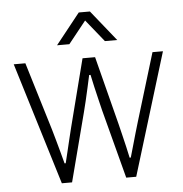

<svg xmlns="http://www.w3.org/2000/svg" viewBox="-52 -773 786 823"><g transform="rotate(-5 341.0 -361.5)"><path d="M181 0 20 -526H70L159 -233Q165 -213 172.5 -185.5Q180 -158 187.5 -131Q195 -104 200 -84H205Q210 -104 216.5 -131.5Q223 -159 229.5 -186Q236 -213 241 -233L316 -526H370L445 -233Q450 -213 456.5 -186Q463 -159 469.5 -131.5Q476 -104 480 -84H485Q491 -104 498.5 -131Q506 -158 514 -185.5Q522 -213 528 -233L617 -526H662L501 0H458L380 -297Q376 -315 369 -342.5Q362 -370 355.5 -399.5Q349 -429 344 -452H338Q333 -429 326.5 -399.5Q320 -370 313.5 -342.5Q307 -315 302 -296L225 0ZM212 -591 317 -723H365L471 -591H418L326 -705H356L265 -591Z"/></g></svg>

Font: Archivo Thin
Style: Regular
Weight: 250
Designer: Hector Gatti
Foundry: Omnibus-Type
Version: Version 2.001